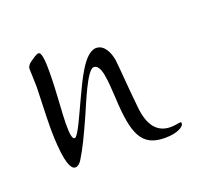

<svg xmlns="http://www.w3.org/2000/svg" viewBox="-54 -277 339 325"><g transform="rotate(-20 115.0 -114.0)"><path d="M42 -218C38 -218 29 -211 26 -209C23 -207 19 -203 19 -198C19 -195 20 -173 20 -165C20 -157 18 -114 18 -93C18 -75 19 -15 35 -15C40 -15 44 -19 47 -24C58 -42 66 -59 80 -90C89 -110 110 -164 122 -164C136 -164 137 -134 139 -103C142 -36 153 -10 195 -10C220 -10 228 -19 229 -21C230 -24 230 -26 228 -26C224 -26 219 -24 210 -24C187 -24 172 -40 169 -76C165 -113 163 -148 161 -163C159 -175 152 -193 137 -193C115 -193 96 -148 83 -121C73 -100 57 -62 51 -62C46 -62 45 -73 45 -90C45 -108 49 -148 49 -182C49 -195 49 -218 42 -218Z"/></g></svg>

Font: Stalemate
Style: Regular
Weight: 400
Designer: Astigmatic (AOETI)
Foundry: Astigmatic (AOETI)
Version: Version 001.000